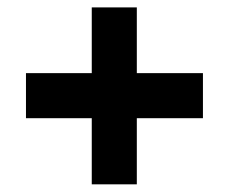

<svg xmlns="http://www.w3.org/2000/svg" viewBox="-20 -635 614 516"><path d="M525.4 -317.4Q465.8 -317.4 347.7 -317.4Q347.7 -257.8 347.7 -139.6Q307.6 -139.6 226.6 -139.6Q226.6 -199.2 226.6 -317.4Q168 -317.4 49.8 -317.4Q49.8 -357.4 49.8 -438.5Q109.4 -438.5 226.6 -438.5Q226.6 -497.1 226.6 -615.2Q267.6 -615.2 347.7 -615.2Q347.7 -555.7 347.7 -438.5Q407.2 -438.5 525.4 -438.5Q525.4 -397.5 525.4 -317.4Z"/></svg>

Font: CtripNumber bold
Style: Bold
Weight: 400
Version: Version 1.0